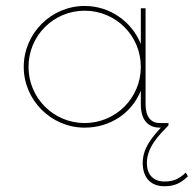

<svg xmlns="http://www.w3.org/2000/svg" viewBox="-20 -425 657 651"><path d="M609.9 160.2C587.4 181.2 569.3 190.4 537.6 190.4C498 190.4 478 165 478 127.9C478 73.7 519.5 32.7 551.3 0V-7.8H522C490.7 -7.8 473.6 -30.3 473.6 -70.8V-397H457.5V-275.9C426.8 -351.6 353 -404.8 267.1 -404.8C153.8 -404.8 60.5 -312 60.5 -198.2C60.5 -85 153.8 7.8 267.1 7.8C353 7.8 426.8 -41 457.5 -117.7V-70.8C457.5 -20 480.5 7.8 522 7.8H525.4C493.2 43.5 463.9 78.1 463.9 127.9C463.9 175.3 489.3 206.5 537.6 206.5C572.8 206.5 593.3 195.3 617.2 172.9ZM267.1 -7.8C161.6 -7.8 76.7 -92.8 76.7 -198.2C76.7 -304.2 161.6 -388.7 267.1 -388.7C372.6 -388.7 457.5 -304.2 457.5 -198.2C457.5 -92.8 372.6 -7.8 267.1 -7.8Z"/></svg>

Font: Now Thin
Style: Regular
Weight: 100
Designer: Alfredo Marco Pradil
Foundry: Alfredo Marco Pradil
Version: Version 1.200;hotconv 1.0.109;makeotfexe 2.5.65596